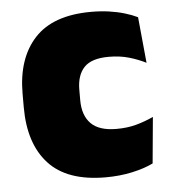

<svg xmlns="http://www.w3.org/2000/svg" viewBox="-43 -546 539 601"><g transform="rotate(-5 226.0 -246.0)"><path d="M265.5 13.5Q145 13.5 87 -49.5Q29 -112.5 29 -227V-269.5Q29 -380.5 87 -443.5Q145 -506.5 265 -506.5Q294.5 -506.5 321 -502.8Q347.5 -499 370 -492.2Q392.5 -485.5 410 -477L424 -332.5Q399.5 -345 371 -353.2Q342.5 -361.5 307.5 -361.5Q253.5 -361.5 230.2 -337Q207 -312.5 207 -266.5V-234Q207 -186 232.5 -160.2Q258 -134.5 312.5 -134.5Q346.5 -134.5 374.2 -142Q402 -149.5 429 -162L415.5 -17Q388 -3.5 349 5Q310 13.5 265.5 13.5Z"/></g></svg>

Font: Anek Telugu ExtraBold
Style: Regular
Weight: 800
Designer: Omkar Bhoir (Telugu), Yesha Goshar (Latin)
Foundry: Ek Type
Version: Version 1.003